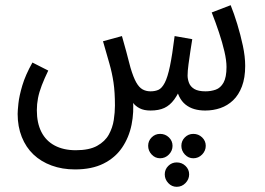

<svg xmlns="http://www.w3.org/2000/svg" viewBox="-20 -421 1020 740"><path d="M269 232Q220 232 179 217Q138 202 109 174.5Q80 147 64 107Q48 67 48 18Q48 6 51 -22.5Q54 -51 66 -91.5Q78 -132 105 -180L166 -149Q151 -118 141 -92Q131 -66 126.5 -43Q122 -20 122 4Q122 53 139.5 87.5Q157 122 191 140Q225 158 272 158Q324 158 354.5 141Q385 124 399.5 97.5Q414 71 418.5 41.5Q423 12 423 -14Q423 -66 417.5 -103Q412 -140 401.5 -176.5Q391 -213 377 -262L450 -282Q461 -244 467 -221Q473 -198 476.5 -184.5Q480 -171 483 -160Q494 -123 505 -103.5Q516 -84 529.5 -76.5Q543 -69 560 -69Q578 -69 591 -75Q604 -81 615 -102Q626 -123 635 -166Q644 -209 653 -282L721 -270Q718 -252 714 -225.5Q710 -199 706.5 -173Q703 -147 703 -130Q703 -116 708.5 -101.5Q714 -87 729 -78Q744 -69 772 -69Q793 -69 811.5 -75.5Q830 -82 841.5 -102.5Q853 -123 853 -163Q853 -188 845 -222.5Q837 -257 824 -296Q811 -335 796 -373L869 -401Q882 -369 894.5 -328Q907 -287 916 -245Q925 -203 925 -167Q925 -121 912.5 -88Q900 -55 878.5 -34.5Q857 -14 829.5 -4.5Q802 5 771 5Q748 5 729 -0.5Q710 -6 695 -18Q680 -30 670.5 -49.5Q661 -69 657 -97H683Q668 -60 651.5 -37.5Q635 -15 613.5 -5Q592 5 560 5Q535 5 518.5 -3.5Q502 -12 492 -25.5Q482 -39 476 -56.5Q470 -74 466 -92L492 -41Q497 11 487 60Q477 109 450.5 148Q424 187 379 209.5Q334 232 269 232ZM661 299Q642 299 628.5 284.5Q615 270 615 251Q615 232 628.5 218.5Q642 205 661 205Q681 205 695 218.5Q709 232 709 251Q709 270 695 284.5Q681 299 661 299ZM725 189Q706 189 692.5 174.5Q679 160 679 141Q679 122 692.5 108.5Q706 95 725 95Q745 95 759 108.5Q773 122 773 141Q773 160 759 174.5Q745 189 725 189ZM597 189Q578 189 564.5 174.5Q551 160 551 141Q551 122 564.5 108.5Q578 95 597 95Q617 95 631 108.5Q645 122 645 141Q645 160 631 174.5Q617 189 597 189Z"/></svg>

Font: Noto Sans Arabic ExtraCondensed
Style: Regular
Weight: 400
Width: 2
Designer: Monotype Design Team, Nadine Chahine, Nizar Qandah and Khaled Hosny
Foundry: Monotype Imaging Inc.
Version: Version 2.012